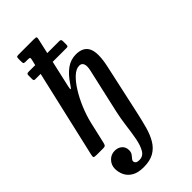

<svg xmlns="http://www.w3.org/2000/svg" viewBox="-315 -854 1187 1187"><g transform="rotate(-45 278.5 -260.0)"><path d="M91.5 -661H148L157 -699Q160 -712.5 157 -715.2Q154 -718 141 -718H120Q107.5 -718 105 -722.5Q102.5 -727 102.5 -740V-760Q102.5 -772.5 105.5 -776.2Q108.5 -780 121 -780H254Q272 -780 275.5 -776.5Q279 -773 275.5 -759L253.5 -661H356.5Q366.5 -661 370.2 -657.8Q374 -654.5 374 -644V-614Q374 -605 371.2 -602Q368.5 -599 360 -599H239L200 -426.5Q194.5 -402.5 197.8 -400.8Q201 -399 218.5 -425.5Q252.5 -477 290 -503.8Q327.5 -530.5 372 -530.5Q437 -530.5 458.2 -485.5Q479.5 -440.5 458 -341L385.5 -9.5Q373 48 359.5 97Q346 146 324.2 182.8Q302.5 219.5 267.2 239.8Q232 260 177 260Q128.5 260 99.2 243.2Q70 226.5 56.5 199.2Q43 172 43 141Q43 108 65.8 84.2Q88.5 60.5 121 60.5Q150 60.5 168.5 77Q187 93.5 187 121Q187 139 179.2 150.2Q171.5 161.5 163.5 169.8Q155.5 178 155.5 187.5Q155.5 196.5 162.8 203Q170 209.5 189.5 209.5Q222 209.5 239.2 180.2Q256.5 151 265.5 104Q274.5 57 281.2 2Q288 -53 299.5 -104L366 -398.5Q373 -430 366.2 -448.2Q359.5 -466.5 337.5 -466.5Q310 -466.5 280.5 -439Q251 -411.5 223.5 -367Q196 -322.5 174.2 -270.2Q152.5 -218 140.5 -168L107.5 -24.5Q105 -12.5 100.8 -6.2Q96.5 0 81 0H27Q5 0 1.2 -4Q-2.5 -8 1.5 -25.5L133.5 -599H87.5Q78.5 -599 76 -602.2Q73.5 -605.5 73.5 -615V-645Q73.5 -655.5 77.8 -658.2Q82 -661 91.5 -661Z"/></g></svg>

Font: Besley* Narrow Medium
Style: Italic
Weight: 500
Width: 4
Italic angle: -13°
Designer: Owen Earl
Foundry: indestructible type*
Version: Version 3.000; ttfautohint (v1.8.3)